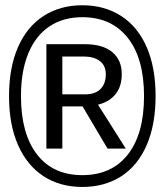

<svg xmlns="http://www.w3.org/2000/svg" viewBox="-20 -745 640 746"><path d="M584.5 -371.6Q584.5 -260.7 549.8 -180.9Q515.1 -101.1 450.7 -59.8Q386.2 -18.6 299.8 -18.6Q213.4 -18.6 149.2 -60.3Q85 -102.1 50 -181.6Q15.1 -261.2 15.1 -371.6Q15.1 -481.9 49.8 -561.5Q84.5 -641.1 149.2 -682.9Q213.9 -724.6 299.8 -724.6Q385.7 -724.6 450.4 -683.1Q515.1 -641.6 549.8 -562.3Q584.5 -482.9 584.5 -371.6ZM539.6 -371.6Q539.6 -518.6 476.1 -598.4Q412.6 -678.2 299.8 -678.2Q226.1 -678.2 172.6 -642.8Q119.1 -607.4 90.3 -538.3Q61.5 -469.2 61.5 -371.6Q61.5 -225.6 123.8 -145Q186 -64.5 299.8 -64.5Q413.6 -64.5 476.6 -144.5Q539.6 -224.6 539.6 -371.6ZM397.9 -167.5 300.8 -331.5H222.2V-167.5H160.2V-573.2H310.1Q379.4 -573.2 416.3 -542.5Q453.1 -511.7 453.1 -457.5Q453.1 -407.7 427.7 -377.7Q402.3 -347.7 360.8 -338.4L468.8 -167.5ZM391.1 -456.5Q391.1 -490.2 367.9 -507.8Q344.7 -525.4 305.2 -525.4H222.2V-378.4H311Q350.1 -378.4 370.6 -399.2Q391.1 -419.9 391.1 -456.5Z"/></svg>

Font: Courier New
Style: Regular
Weight: 400
Designer: Steve Matteson
Foundry: Ascender Corporation
Version: Version 2.00.3